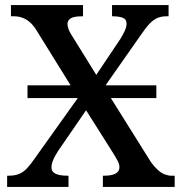

<svg xmlns="http://www.w3.org/2000/svg" viewBox="-20 -734 714 754"><path d="M88 -349V-399H594V-349ZM8 0V-44H14Q38 -44 55 -51Q72 -58 86.5 -73.5Q101 -89 118 -114L287 -351L122 -617Q110 -636 96.5 -647.5Q83 -659 67.5 -664.5Q52 -670 36 -670H23V-714H306V-670H303Q269 -670 257 -661.5Q245 -653 245 -641Q245 -631 249.5 -618.5Q254 -606 270 -582L358 -440L452 -580Q462 -596 469.5 -612Q477 -628 477 -641Q477 -659 461.5 -664.5Q446 -670 423 -670H420V-714H642V-670H633Q614 -670 598.5 -663.5Q583 -657 568 -641.5Q553 -626 534 -598L389 -391L573 -97Q587 -78 600.5 -66Q614 -54 627.5 -49Q641 -44 653 -44H666V0H384V-44H389Q419 -44 434 -52.5Q449 -61 449 -77Q449 -88 443 -100.5Q437 -113 416 -146L318 -301L208 -141Q203 -133 196.5 -121.5Q190 -110 186 -98.5Q182 -87 182 -76Q182 -60 197.5 -52Q213 -44 246 -44H249V0Z"/></svg>

Font: ET Text
Style: Regular
Weight: 470
Designer: Monotype Design Team
Foundry: Monotype Imaging Inc.
Version: Version 2.009